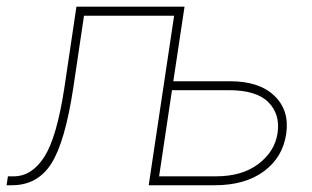

<svg xmlns="http://www.w3.org/2000/svg" viewBox="-42 -548 924 568"><path d="M597.2 -26.4Q674.8 -26.4 723.1 -63.5Q771.5 -100.6 779.3 -155.3Q787.1 -210 752 -245.6Q716.8 -281.2 635.3 -281.2H466.8L428.7 -26.4ZM639.6 -307.6Q725.1 -307.6 770 -264.4Q814.9 -221.2 804.7 -151.9Q794.4 -82.5 738.8 -41.3Q683.1 0 593.3 0H397.9L473.1 -501.5H206.5L174.8 -288.1Q150.4 -127.4 109.6 -63.7Q68.8 0 -6.8 0H-22.5L-18.6 -26.4H-1.5Q52.2 -26.4 89.1 -84Q126 -141.6 148.4 -288.1L184.1 -528.3H503.9L470.7 -307.6Z"/></svg>

Font: Roboto-ThinItalic
Style: Italic
Weight: 250
Italic angle: -12°
Designer: Google
Version: Version 1.100141; 2013; ttfautohint (v0.94.14-c901) -l 8 -r 